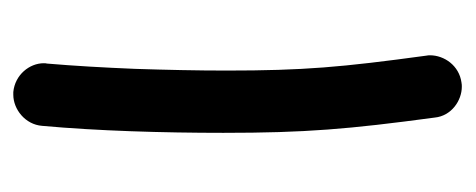

<svg xmlns="http://www.w3.org/2000/svg" viewBox="-229 -427 701 283"><g transform="rotate(90 121.5 -285.5)"><path d="M62 -563.5C79.1 -438 84 -382.8 84 -268.6C84 -225.1 83 -180.7 81.5 -134.3C79.6 -87.9 77.1 -44.4 73.7 -4.4C73.2 -2.9 73.2 -1 73.2 0.5C73.2 21.5 90.3 43 115.7 45.4H119.6C141.1 45.4 163.6 27.8 165.5 2.9C172.9 -77.6 175.8 -175.8 175.8 -264.2C175.8 -385.3 170.4 -448.7 153.3 -575.7C150.9 -600.6 127.9 -615.7 107.9 -615.7C106 -615.7 104 -615.7 101.6 -615.2C76.7 -611.8 61.5 -589.8 61.5 -568.8C61.5 -567.4 61.5 -565.4 62 -563.5Z"/></g></svg>

Font: Mikhak Medium
Style: Regular
Weight: 500
Designer: Amin Abedi
Version: Version 3.2